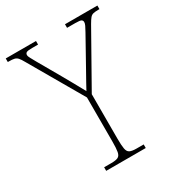

<svg xmlns="http://www.w3.org/2000/svg" viewBox="-182 -821 855 929"><g transform="rotate(-30 246.0 -357.0)"><path d="M139 0V-20H180Q205 -20 217 -26Q229 -32 232.5 -51Q236 -70 236 -108V-354L64 -651Q53 -671 45 -680Q37 -689 26 -691.5Q15 -694 -3 -694H-10V-714H159V-694H126Q100 -694 93.5 -689.5Q87 -685 87 -677Q87 -669 94 -657Q101 -645 110 -628L180 -506Q198 -474 215.5 -443Q233 -412 249 -382Q257 -397 269.5 -419.5Q282 -442 300 -474L387 -630Q397 -648 402 -658.5Q407 -669 407 -677Q407 -685 400.5 -689.5Q394 -694 368 -694H321V-714H502V-694H497Q478 -694 467.5 -691.5Q457 -689 449.5 -680Q442 -671 431 -652L264 -356V-108Q264 -70 267.5 -51Q271 -32 283 -26Q295 -20 320 -20H360V0Z"/></g></svg>

Font: Noto Serif Georgian SemiCondensed Thin
Style: Regular
Weight: 100
Width: 4
Designer: Monotype Design Team, Akaki Razmadze
Foundry: Google LLC
Version: Version 2.003; ttfautohint (v1.8.4.7-5d5b)